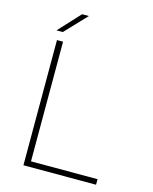

<svg xmlns="http://www.w3.org/2000/svg" viewBox="-127 -954 827 1037"><g transform="rotate(15 286.0 -435.0)"><path d="M512 -31V0H106V-700H140V-31ZM90 -750 201 -870H239L125 -750Z"/></g></svg>

Font: Fivo Sans Thin
Style: Regular
Weight: 250
Foundry: Alexander Slobzheninov
Version: 1.0